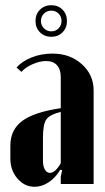

<svg xmlns="http://www.w3.org/2000/svg" viewBox="-20 -712 407 742"><path d="M134.5 -587.2Q117.2 -604.5 117.2 -630.9Q117.2 -657.2 134.5 -674.6Q151.9 -691.9 178.2 -691.9Q204.6 -691.9 221.7 -674.6Q238.8 -657.2 238.8 -630.9Q238.8 -604.5 221.7 -587.2Q204.6 -569.8 178.2 -569.8Q151.9 -569.8 134.5 -587.2ZM138.2 -630.9Q138.2 -614.3 149.9 -602.5Q161.6 -590.8 178.2 -590.8Q195.3 -590.8 206.5 -602.5Q217.8 -614.3 217.8 -630.9Q217.8 -647.9 206.5 -659.4Q195.3 -670.9 178.2 -670.9Q161.6 -670.9 149.9 -659.4Q138.2 -647.9 138.2 -630.9ZM20 -99.1V-148.9Q20 -210.4 65.9 -244.6Q111.8 -278.8 214.8 -293.9V-414.1Q214.8 -443.8 200.2 -460Q185.5 -476.1 158.2 -476.1Q133.3 -476.1 105.2 -463.6Q77.1 -451.2 63 -434.1L43.9 -451.2Q64.9 -475.1 102.1 -490Q139.2 -504.9 183.1 -504.9Q250.5 -504.9 296.1 -464.1Q341.8 -423.3 341.8 -362.8V-1H214.8V-28.8L220.2 -54.2L212.9 -56.2Q194.8 -25.4 168.5 -7.8Q142.1 9.8 113.8 9.8Q74.7 9.8 47.4 -22Q20 -53.7 20 -99.1ZM172.9 -43.9Q193.4 -43.9 214.8 -81.1V-279.8Q171.4 -268.6 158.7 -250Q146 -231.4 146 -180.2V-90.8Q146 -69.8 153.3 -56.9Q160.6 -43.9 172.9 -43.9Z"/></svg>

Font: Moniqa Black Heading
Style: Regular
Weight: 900
Designer: Rajesh Rajput
Foundry: Rajesh Rajput
Version: Version 1.000